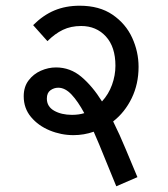

<svg xmlns="http://www.w3.org/2000/svg" viewBox="-20 -647 588 672"><path d="M387 5Q366 -45 346.5 -94Q327 -143 308 -186Q274 -174 237 -174Q194 -174 154 -190.5Q114 -207 88.5 -237.5Q63 -268 63 -310Q63 -343 80 -365.5Q97 -388 123 -399.5Q149 -411 176 -411Q226 -411 265 -378Q304 -345 337 -292Q360 -317 372 -350Q384 -383 384 -417Q384 -483 350.5 -519.5Q317 -556 264 -556Q228 -556 200 -542.5Q172 -529 146 -503L96 -559Q131 -594 170.5 -610.5Q210 -627 259 -627Q328 -627 374 -595.5Q420 -564 442.5 -515Q465 -466 465 -413Q465 -353 441 -303.5Q417 -254 376 -222Q399 -176 420 -125Q441 -74 461 -27ZM232 -245Q256 -245 275 -251Q253 -292 230.5 -316Q208 -340 184 -340Q169 -340 156.5 -331Q144 -322 144 -302Q144 -274 169.5 -259.5Q195 -245 232 -245Z"/></svg>

Font: Noto Sans Kaithi
Style: Regular
Weight: 400
Designer: Monotype Design Team
Foundry: Monotype Imaging Inc.
Version: Version 2.005; ttfautohint (v1.8.4.7-5d5b)